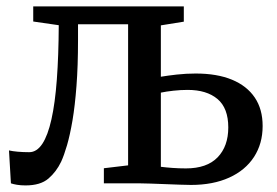

<svg xmlns="http://www.w3.org/2000/svg" viewBox="-20 -571 864 598"><path d="M59.5 6.5Q44.5 6.5 32.8 4.5Q21 2.5 14 0L8 -102.5Q18.5 -100 35.2 -98.5Q52 -97 71 -97Q94.5 -97 111.8 -123Q129 -149 140.2 -199.2Q151.5 -249.5 157 -323.2Q162.5 -397 163 -492.5L83.5 -504V-551H552.5V-503.5L481 -492V-332Q501.5 -335.5 530.8 -338.8Q560 -342 589.5 -342Q656 -342 702.5 -322.8Q749 -303.5 773.5 -267.2Q798 -231 798 -178.5Q798 -123.5 771 -82Q744 -40.5 693.8 -17.8Q643.5 5 575 5Q562 5 540.5 4.2Q519 3.5 494.8 2.5Q470.5 1.5 449 0.8Q427.5 0 414.5 0H303.5V-47L379 -56V-495.5H223V-446Q223 -365.5 218.2 -303.5Q213.5 -241.5 205.8 -196Q198 -150.5 188.8 -118.8Q179.5 -87 170.5 -67.5Q155.5 -36 130.8 -14.8Q106 6.5 59.5 6.5ZM559 -46.5Q624.5 -46.5 657.8 -81Q691 -115.5 691 -174Q691 -234.5 657.2 -262.8Q623.5 -291 564.5 -291Q543 -291 520.2 -288.5Q497.5 -286 481 -282.5V-51.5Q496.5 -49.5 517 -48Q537.5 -46.5 559 -46.5Z"/></svg>

Font: Merriweather 28pt
Style: Regular
Weight: 400
Version: Version 2.100